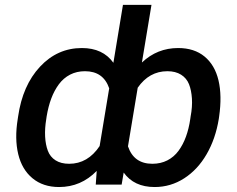

<svg xmlns="http://www.w3.org/2000/svg" viewBox="-20 -747 959 777"><path d="M866.8 -275.6 865.4 -265.6Q852.3 -185.4 816.2 -123Q780.2 -60.7 725.5 -25.4Q670.8 9.9 605.8 9.9Q522.4 9.9 480.5 -48.7L472.3 0H367.5L371.4 -55.4Q307.9 9.9 219.1 9.9Q154.5 9.9 111.7 -25.4Q68.9 -60.7 53.8 -123Q38.7 -185.4 51.8 -265.6L53.3 -275.6Q71.4 -401.6 141.9 -477.1Q212.4 -552.6 311.4 -552.6Q396.3 -552.6 438.9 -492.9L477.6 -727.3H593L554.3 -494Q616.1 -552.6 701 -552.6Q766 -552.6 807.7 -518.3Q849.4 -484 864.2 -421.9Q878.9 -359.7 866.8 -275.6ZM750 -265.6 751.4 -275.6Q758.9 -314.6 756.7 -348.2Q754.6 -381.7 744.9 -406.2Q735.1 -430.8 712.7 -444.8Q690.3 -458.8 657.3 -458.8Q583.8 -458.8 537.3 -392L497.9 -154.8Q521.7 -84.2 596.6 -84.2Q630.3 -84.2 657.3 -98Q684.3 -111.9 702.6 -136.9Q720.9 -161.9 732.6 -194.1Q744.3 -226.2 750 -265.6ZM168.7 -275.6 167.3 -265.6Q160.9 -227.3 162.6 -194.2Q164.4 -161.2 173.7 -136.7Q182.9 -112.2 204.7 -98.2Q226.6 -84.2 259.9 -84.2Q335.2 -84.2 383.2 -155.9L421.9 -389.6Q398.1 -458.8 323.9 -458.8Q290.5 -458.8 263.7 -445Q236.9 -431.1 218.2 -405.9Q199.6 -380.7 187.5 -348.4Q175.4 -316.1 168.7 -275.6Z"/></svg>

Font: Karasuma Gothic
Style: Medium Italic
Weight: 500
Italic angle: 9.39998°
Designer: Rasmus Andersson / Ryoko Nishizuka
Foundry: Genbu
Version: Version 1.00